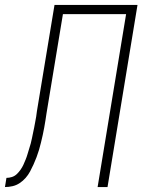

<svg xmlns="http://www.w3.org/2000/svg" viewBox="-59 -755 579 775"><path d="M335 0 450 -698H195L129 -299Q127 -284 124.5 -269.5Q122 -255 119.5 -240Q117 -225 113.5 -210Q110 -195 106.5 -180Q103 -165 98.5 -150Q94 -135 88.5 -120.5Q83 -106 76.5 -91.5Q70 -77 62.5 -63Q55 -49 44.5 -37Q34 -25 20.5 -16Q7 -7 -8.5 -3.5Q-24 0 -39 0L-33 -37Q-22 -37 -11 -40.5Q0 -44 8.5 -52Q17 -60 24 -70Q31 -80 35.5 -90Q40 -100 44.5 -111Q49 -122 52 -132.5Q55 -143 58.5 -154Q62 -165 65 -175.5Q68 -186 70 -197Q72 -208 74.5 -219Q77 -230 79 -240.5Q81 -251 83 -262Q85 -273 87 -284Q89 -295 90 -306L161 -735H496L375 0Z"/></svg>

Font: Iosevka Extralight
Style: Italic
Weight: 200
Italic angle: -9°
Monospace: yes
Designer: Belleve Invis
Foundry: Belleve Invis
Version: Version 32.5.0; ttfautohint (v1.8.4)